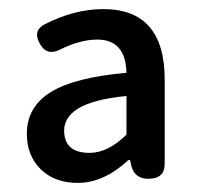

<svg xmlns="http://www.w3.org/2000/svg" viewBox="-20 -830 433 422"><path d="M151 -428Q100 -428 69.5 -458Q39 -488 39 -536Q39 -595 91.5 -627.5Q144 -660 258 -670Q256 -743 194 -743Q156 -743 112 -721Q82 -706 67 -735Q52 -762 77 -776Q143 -810 207 -810Q342 -810 342 -655V-546V-470Q342 -437 306 -437Q277 -437 269 -464L266 -478H262Q208 -428 151 -428ZM177 -494Q217 -494 258 -534V-619Q185 -612 151 -591Q121 -572 121 -543Q121 -494 177 -494Z"/></svg>

Font: GenSenRounded TW M
Style: Regular
Weight: 500
Version: Version 1.501;PS 1;hotconv 16.6.51;makeotf.lib2.5.65220